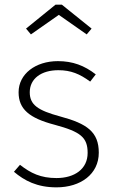

<svg xmlns="http://www.w3.org/2000/svg" viewBox="-20 -795 495 826"><path d="M113 -647 233 -731 353 -647 374 -672 246 -775H219L92 -672ZM229 -532C133 -532 60 -477 60 -398C60 -326 105 -287 216 -258C327 -228 357 -204 357 -137C357 -68 301 -29 223 -29C155 -29 112 -50 66 -86L40 -56C85 -18 139 11 223 11C327 11 405 -46 405 -138C405 -227 355 -263 239 -294C143 -320 108 -344 108 -398C108 -457 158 -493 231 -493C285 -493 323 -477 368 -444L392 -475C343 -513 293 -532 229 -532Z"/></svg>

Font: Fira Sans ExtraLight
Style: Regular
Weight: 200
Designer: bBox Type GmbH & Carrois Corporate GbR & Edenspiekermann AG
Foundry: bBox Type GmbH & Carrois Corporate GbR & Edenspiekermann AG
Version: Version 4.300;PS 004.300;hotconv 1.0.88;makeotf.lib2.5.64775